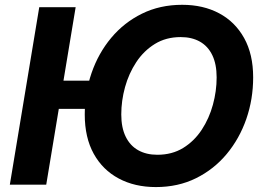

<svg xmlns="http://www.w3.org/2000/svg" viewBox="-20 -757 1083 787"><path d="M394.4 -426.3 375.1 -310.7H153L172.3 -426.3ZM290.1 -727.5 169.5 0H20.3L140.9 -727.5ZM619 9.8Q532.5 9.8 466.8 -25.3Q401 -60.3 364.2 -126.7Q327.4 -193.2 327.4 -287.7Q327.4 -376.7 355.3 -457.8Q383.2 -538.8 435.7 -601.7Q488.2 -664.6 561.8 -700.9Q635.5 -737.3 726.8 -737.3Q813 -737.3 878.4 -702.4Q943.8 -667.5 980.7 -601Q1017.7 -534.6 1017.7 -439.8Q1017.7 -350.5 989.7 -269.6Q961.6 -188.7 909.2 -125.7Q856.8 -62.8 783.4 -26.5Q710 9.8 619 9.8ZM625 -122.6Q685.2 -122.6 730.7 -150.5Q776.2 -178.5 806.8 -225Q837.4 -271.6 852.7 -327.7Q868 -383.7 868 -439.7Q868 -494.1 850.2 -530.9Q832.5 -567.6 799.5 -586.3Q766.4 -605 720.7 -605Q660.5 -605 614.9 -576.9Q569.3 -548.8 538.6 -502.3Q507.9 -455.7 492.5 -399.9Q477.1 -344 477.1 -288Q477.1 -233.9 495.1 -197Q513 -160.1 546.2 -141.4Q579.3 -122.6 625 -122.6Z"/></svg>

Font: Inter Variable
Style: Italic
Weight: 400
Italic angle: -9.39999°
Designer: Rasmus Andersson
Foundry: rsms
Version: Version 4.001;git-9221beed3